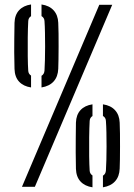

<svg xmlns="http://www.w3.org/2000/svg" viewBox="-20 -821 591 844"><path d="M76.6 0 416.5 -800H473.3L133.3 0ZM432.5 2.4V-48.7Q444.6 -56 445.6 -71.7Q446.8 -89.8 447.6 -117.7Q448.4 -145.7 448.4 -177.3Q448.4 -208.9 447.8 -238.5Q447.2 -268 445.6 -289.2Q445.1 -303.8 432.5 -311.3V-362.4Q466.9 -357.4 485.8 -336.5Q504.8 -315.7 506.1 -281.9Q507.1 -262.2 507.4 -234Q507.6 -205.9 507.6 -176Q507.6 -146 507.2 -120.3Q506.7 -94.6 506.1 -79.7Q504.8 -44.9 485.8 -24Q466.9 -3.1 432.5 2.4ZM386.5 2.4Q353.1 -2.6 334.1 -23Q315.1 -43.3 313.8 -78.8Q312.8 -120.9 312.8 -151.8Q312.8 -182.6 313 -212.7Q313.3 -242.7 313.8 -281.9Q315 -316.6 333.9 -337Q352.8 -357.4 386.5 -362.4V-310.9Q375.2 -304.2 374.2 -289.6Q372.6 -259.4 372 -217.1Q371.5 -174.9 372 -134.7Q372.6 -94.5 374.2 -70.1Q375.3 -57 386.5 -49.7ZM162.5 -436.6V-487.7Q174.5 -495 175.6 -510.7Q176.7 -528.8 177.5 -556.7Q178.3 -584.7 178.3 -616.3Q178.3 -647.9 177.7 -677.5Q177.2 -707 175.6 -728.2Q175 -742.8 162.5 -750.3V-801.4Q196.9 -796.4 215.8 -775.5Q234.7 -754.7 236.1 -720.9Q237.1 -701.2 237.4 -673Q237.6 -644.9 237.6 -615Q237.6 -585 237.1 -559.3Q236.7 -533.6 236.1 -518.7Q234.7 -483.9 215.8 -463Q196.9 -442.1 162.5 -436.6ZM116.5 -436.6Q83.1 -441.6 64 -462Q45 -482.3 43.8 -517.8Q42.8 -559.9 42.5 -590.8Q42.3 -621.6 42.8 -651.7Q43.2 -681.7 43.8 -720.9Q44.9 -755.6 63.9 -776Q82.8 -796.4 116.5 -801.4V-749.9Q105.2 -743.2 104.2 -728.6Q102.5 -698.4 102 -656.2Q101.4 -613.9 102 -573.7Q102.5 -533.5 104.2 -509.1Q105.3 -496 116.5 -488.7Z"/></svg>

Font: Big Shoulders Stencil Text Thin
Style: Regular
Weight: 100
Designer: Patric King
Foundry: XO Type Co
Version: Version 2.001